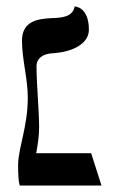

<svg xmlns="http://www.w3.org/2000/svg" viewBox="-20 -574 366 594"><path d="M66 -272C66 -182 36 -115 36 -63C36 -35 37 -14 41 0H294L262 -100H92C97 -128 101 -152 101 -181C101 -232 93 -313 93 -369C93 -394 113 -407 140 -409C211 -413 255 -442 255 -482C255 -554 211 -554 211 -554C205 -521 170 -519 141 -518C95 -516 48 -508 48 -448C48 -391 66 -330 66 -272Z"/></svg>

Font: Libertinus Serif
Style: Regular
Weight: 400
Designer: Philipp H. Poll, Khaled Hosny
Foundry: Caleb Maclennan
Version: Version 7.050;RELEASE